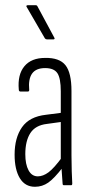

<svg xmlns="http://www.w3.org/2000/svg" viewBox="-20 -710 347 736"><path d="M225 0Q220 0 220 -6Q218 -29 216.5 -55Q215 -81 215 -97L213 -100V-360Q213 -410 200 -429.5Q187 -449 153 -449Q118 -449 103 -428Q88 -407 92 -365Q92 -359 86 -359H59Q52 -359 52 -367Q47 -424 73.5 -456Q100 -488 153 -488Q208 -489 231 -460Q254 -431 254 -361V-115Q254 -81 255 -53.5Q256 -26 257 -7Q257 0 253 0ZM114 6Q76 6 56 -27Q36 -60 36 -117Q36 -182 64.5 -222.5Q93 -263 156 -270L218 -278V-243L160 -235Q116 -230 96.5 -200Q77 -170 77 -119Q77 -80 89.5 -57Q102 -34 125 -34Q145 -34 166 -49.5Q187 -65 220 -110L221 -69Q188 -26 165 -10Q142 6 114 6ZM160 -559Q155 -559 152 -563L83 -682Q80 -686 81.5 -688Q83 -690 86 -690H117Q122 -690 124 -685L188 -566Q190 -563 189 -561Q188 -559 185 -559Z"/></svg>

Font: Sofia Sans Extra Condensed Light
Style: Regular
Weight: 300
Designer: Botio Nikoltchev, Ani Petrova
Foundry: lettersoup
Version: Version 4.101